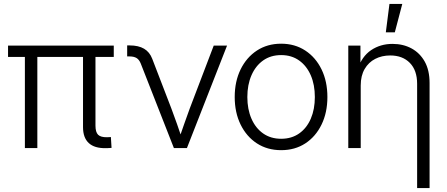

<svg xmlns="http://www.w3.org/2000/svg" viewBox="-20 -755 2278 979"><path d="M520 0.5Q461.9 1.5 432.6 -25.6Q403.3 -52.7 403.3 -106.9V-504.4H466.8V-114.7Q466.8 -81.1 480.2 -67.9Q493.7 -54.7 525.9 -55.2Q532.2 -55.7 536.4 -55.7Q540.5 -55.7 545.4 -56.2L548.8 -1Q542 -0.5 535.2 0Q528.3 0.5 520 0.5ZM106.9 0V-504.4H170.4V0ZM21 -464.8V-522.5H560.1V-464.8Z M866.7 0 697.8 -430.7Q689.9 -450.7 676.5 -459Q663.1 -467.3 640.1 -467.3H628.4V-523.4H641.6Q686 -523.4 714.6 -506.6Q743.2 -489.7 756.3 -455.1L854 -201.2Q869.1 -161.6 882.6 -122.6Q896 -83.5 909.2 -44.9H892.1Q905.8 -83.5 919.2 -122.8Q932.6 -162.1 947.3 -201.2L1069.8 -522.5H1137.7L933.1 0Z M1413.6 10.7Q1343.3 10.7 1290 -23.9Q1236.8 -58.6 1206.8 -119.9Q1176.8 -181.2 1176.8 -260.3Q1176.8 -339.8 1206.8 -401.1Q1236.8 -462.4 1290 -497.3Q1343.3 -532.2 1413.6 -532.2Q1483.4 -532.2 1536.6 -497.3Q1589.8 -462.4 1619.6 -401.1Q1649.4 -339.8 1649.4 -260.3Q1649.4 -181.2 1619.6 -119.9Q1589.8 -58.6 1536.9 -23.9Q1483.9 10.7 1413.6 10.7ZM1413.6 -47.4Q1466.8 -47.4 1505.4 -74.5Q1543.9 -101.6 1564.7 -149.7Q1585.4 -197.8 1585.4 -260.3Q1585.4 -322.8 1564.7 -370.8Q1543.9 -418.9 1505.4 -446.5Q1466.8 -474.1 1413.6 -474.1Q1360.4 -474.1 1321.8 -446.8Q1283.2 -419.4 1262.2 -371.1Q1241.2 -322.8 1241.2 -260.3Q1241.2 -197.8 1262.2 -149.7Q1283.2 -101.6 1321.8 -74.5Q1360.4 -47.4 1413.6 -47.4Z M1819.3 -319.3V0H1755.9V-522.5H1817.9V-398.9H1802.2Q1824.7 -467.3 1872.3 -499.3Q1919.9 -531.2 1981.4 -531.2Q2035.6 -531.2 2078.4 -508.1Q2121.1 -484.9 2145.8 -440.7Q2170.4 -396.5 2170.4 -331.5V204.1H2106.9V-327.6Q2106.9 -396.5 2069.8 -434.3Q2032.7 -472.2 1969.7 -472.2Q1927.2 -472.2 1893.3 -454.8Q1859.4 -437.5 1839.4 -403.3Q1819.3 -369.1 1819.3 -319.3ZM1947.3 -590.3 1965.8 -734.9H2031.2L1993.2 -590.3Z"/></svg>

Font: Inter 28pt Light
Style: Regular
Weight: 300
Designer: Rasmus Andersson
Foundry: rsms
Version: Version 4.001;git-66647c0bb